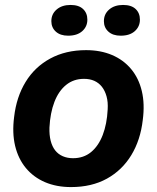

<svg xmlns="http://www.w3.org/2000/svg" viewBox="-20 -750 637 780"><path d="M268.4 10Q209.6 10 162.9 -9.9Q116.3 -29.9 85.1 -67.4Q54 -105 41.4 -157.5Q28.9 -210 37.4 -275.1Q46.7 -356 83.9 -416.9Q121 -477.9 183.9 -512.1Q246.7 -546.3 329.9 -546.3Q388.7 -546.3 435.2 -526.5Q481.7 -506.7 512.7 -469.5Q543.7 -432.3 556.1 -380.1Q568.6 -328 560 -262.6Q550.7 -181 513.4 -119.7Q476.1 -58.4 414.3 -24.2Q352.4 10 268.4 10ZM276.7 -107.3Q319.7 -107.3 349.9 -132.1Q380.1 -157 397.3 -201.5Q414.4 -246 417.4 -304.9Q419.4 -335.1 412.9 -358.4Q406.4 -381.7 393.9 -397.6Q381.4 -413.4 363.1 -421.6Q344.9 -429.7 321.3 -429.7Q279 -429.7 248.6 -405Q218.1 -380.3 201 -335.8Q183.9 -291.3 180.9 -231.9Q179.9 -201.3 185.9 -178Q191.9 -154.7 204.2 -139Q216.6 -123.3 235.2 -115.3Q253.9 -107.3 276.7 -107.3ZM470.4 -605Q438.4 -605 420.3 -621.6Q402.1 -638.1 402.1 -664Q402.1 -693 423.6 -711.4Q445.1 -729.9 480.1 -729.9Q513.6 -729.9 531 -713.4Q548.4 -697 548.4 -670.1Q548.4 -641.9 527.6 -623.4Q506.9 -605 470.4 -605ZM256.9 -605Q224.9 -605 206.7 -621.6Q188.6 -638.1 188.6 -664Q188.6 -693 210.1 -711.4Q231.6 -729.9 266.6 -729.9Q300 -729.9 317.4 -713.4Q334.9 -697 334.9 -670.1Q334.9 -641.9 314.1 -623.4Q293.3 -605 256.9 -605Z"/></svg>

Font: Mona Sans ExtraLight
Style: Italic
Weight: 200
Italic angle: -11.6951°
Designer: Deni Anggara
Foundry: GitHub
Version: Version 2.000